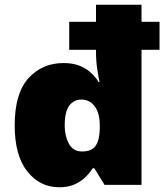

<svg xmlns="http://www.w3.org/2000/svg" viewBox="-20 -780 703 810"><path d="M230 10Q148 10 95 -57Q42 -124 42 -251Q42 -386 100 -450Q158 -514 248 -514Q286 -514 313.5 -503.5Q341 -493 361.5 -475Q382 -457 396 -434H400Q397 -446 391 -483Q385 -520 385 -565V-570H272V-688H385V-760H577V-688H653V-570H577V0H421L378 -70H371Q357 -48 337.5 -30Q318 -12 292 -1Q266 10 230 10ZM326 -141Q367 -141 383.5 -165Q400 -189 401 -238V-250Q401 -303 379.5 -331.5Q358 -360 323 -360Q293 -360 273 -335.5Q253 -311 253 -249Q253 -207 270.5 -174Q288 -141 326 -141Z"/></svg>

Font: Noto Sans Hebrew Black
Style: Regular
Weight: 900
Designer: Monotype Design Team
Foundry: Monotype Imaging Inc.
Version: Version 2.003